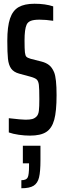

<svg xmlns="http://www.w3.org/2000/svg" viewBox="-20 -716 339 1025"><path d="M27 -9V-85Q95 -77 116 -77Q139 -77 152 -80.5Q165 -84 175 -94Q185 -104 187.5 -124.5Q190 -145 190 -187Q190 -243 187.5 -263Q185 -283 176 -291.5Q167 -300 141 -307L82 -323Q53 -331 39.5 -350Q26 -369 22.5 -401.5Q19 -434 19 -498Q19 -574 33.5 -617Q48 -660 79.5 -678Q111 -696 164 -696Q222 -696 264 -682V-605Q225 -611 191 -611Q160 -611 144 -604.5Q128 -598 122 -584Q111 -560 111 -500Q111 -454 113 -436.5Q115 -419 121 -413Q127 -407 144 -402L203 -387Q226 -381 242 -368.5Q258 -356 269 -330Q282 -298 282 -208Q282 -122 269.5 -76.5Q257 -31 227 -11.5Q197 8 140 8Q111 8 80 3.5Q49 -1 27 -9ZM135 171V156H102V62H196V138Q196 200 188.5 231Q181 262 159.5 275.5Q138 289 94 289V246Q121 246 128 231Q135 216 135 171Z"/></svg>

Font: Saira Ultra Condensed SemiBold
Style: Regular
Weight: 600
Width: 1
Designer: Hector Gatti with collaboration of the Omnibus-Type team
Foundry: Omnibus-Type
Version: Version 1.001; ttfautohint (v1.8)